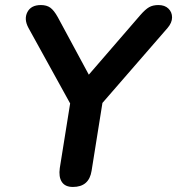

<svg xmlns="http://www.w3.org/2000/svg" viewBox="-20 -733 702 761"><path d="M269 8Q238 8 225 -12Q212 -32 217 -67L258 -323L93 -622Q74 -657 88.5 -685Q103 -713 142 -713Q165 -713 179.5 -702.5Q194 -692 209 -665L332 -437L536 -673Q556 -696 571 -704.5Q586 -713 608 -713Q633 -713 647.5 -699Q662 -685 662 -664Q662 -643 644 -622L386 -325L343 -56Q333 8 269 8Z"/></svg>

Font: Nunito
Style: Bold Italic
Weight: 700
Italic angle: -9°
Designer: Vernon Adams
Foundry: Vernon Adams
Version: Version 3.601; ttfautohint (v1.8.2.53-6de2)